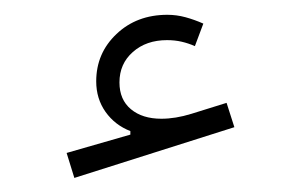

<svg xmlns="http://www.w3.org/2000/svg" viewBox="-20 -727 417 266"><path d="M261.7 -694.3 250 -663.1Q241.2 -667 231.7 -669.2Q222.2 -671.4 211.4 -671.4Q182.6 -671.4 164.1 -655Q145.5 -638.7 145.5 -612.8Q145.5 -588.9 161.4 -575.7Q177.2 -562.5 203.6 -562.5Q223.1 -562.5 245.1 -569.3L293.9 -584.5L304.7 -550.8L83 -480.5L72.3 -515.1L160.6 -540.5V-545.4Q139.2 -553.7 126.2 -572Q113.3 -590.3 113.3 -614.3Q113.3 -653.3 141.4 -679.9Q169.4 -706.5 211.9 -706.5Q224.6 -706.5 237.1 -703.1Q249.5 -699.7 261.7 -694.3Z"/></svg>

Font: Estedad-FD Light
Style: Regular
Weight: 300
Designer: Amin Abedi
Version: Version 7.3